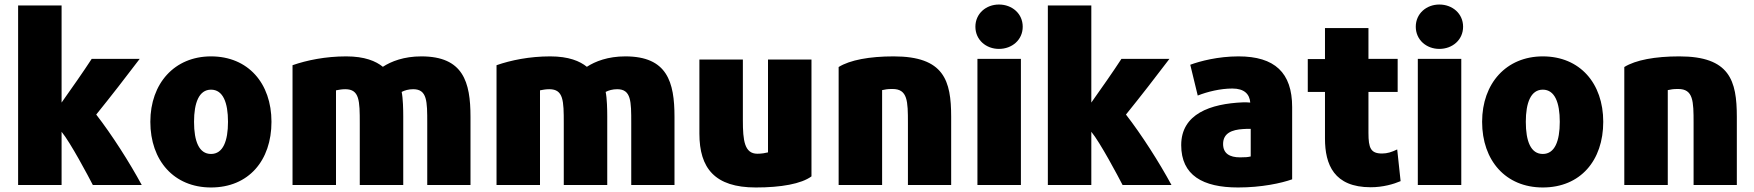

<svg xmlns="http://www.w3.org/2000/svg" viewBox="-20 -804 7746 848"><path d="M606 13H390C371 -24 291 -175 252 -222V13H60V-780H252V-351C298 -416 348 -487 385 -544H597C538 -466 468 -376 405 -298C474 -209 552 -87 606 13Z M1179 -266C1179 -95 1078 24 912 24C748 24 644 -95 644 -266C644 -436 751 -555 912 -555C1076 -555 1179 -436 1179 -266ZM987 -266C987 -351 965 -408 912 -408C859 -408 837 -350 837 -266C837 -180 859 -124 912 -124C965 -124 987 -181 987 -266Z M2058 13H1867V-261C1867 -356 1867 -410 1805 -410C1785 -410 1767 -405 1754 -398C1760 -370 1761 -319 1761 -290V13H1569V-260C1569 -359 1568 -410 1505 -410C1488 -410 1475 -407 1464 -405V13H1272V-516C1335 -538 1418 -555 1509 -555C1591 -555 1640 -534 1671 -509C1708 -533 1764 -555 1841 -555C2026 -555 2058 -442 2058 -288Z M2959 13H2768V-261C2768 -356 2768 -410 2706 -410C2686 -410 2668 -405 2655 -398C2661 -370 2662 -319 2662 -290V13H2470V-260C2470 -359 2469 -410 2406 -410C2389 -410 2376 -407 2365 -405V13H2173V-516C2236 -538 2319 -555 2410 -555C2492 -555 2541 -534 2572 -509C2609 -533 2665 -555 2742 -555C2927 -555 2959 -442 2959 -288Z M3564 -25C3519 8 3430 24 3318 24C3137 24 3069 -61 3069 -214V-541H3261V-272C3261 -184 3268 -125 3325 -125C3344 -125 3360 -128 3372 -131V-541H3564Z M4181 13H3990V-261C3990 -357 3989 -411 3922 -411C3898 -411 3891 -409 3876 -406V13H3684V-508C3734 -539 3820 -555 3927 -555C4150 -555 4181 -448 4181 -288Z M4497 -686C4497 -628 4450 -588 4392 -588C4335 -588 4288 -628 4288 -686C4288 -744 4335 -784 4392 -784C4450 -784 4497 -744 4497 -686ZM4489 13H4297V-544H4489Z M5154 13H4938C4919 -24 4839 -175 4800 -222V13H4608V-780H4800V-351C4846 -416 4896 -487 4933 -544H5145C5086 -466 5016 -376 4953 -298C5022 -209 5100 -87 5154 13Z M5687 -12C5639 5 5552 24 5448 24C5292 24 5197 -30 5197 -163C5197 -301 5326 -346 5470 -352C5482 -352 5493 -352 5502 -351C5499 -388 5476 -413 5423 -413C5370 -413 5313 -399 5270 -382L5237 -518C5280 -534 5360 -555 5450 -555C5610 -555 5687 -483 5687 -331ZM5504 -113V-235C5493 -235 5481 -235 5470 -234C5421 -231 5382 -216 5382 -168C5382 -126 5411 -109 5457 -109C5482 -109 5491 -110 5504 -113Z M6166 -4C6136 9 6088 23 6034 23C5872 23 5832 -77 5832 -192V-398H5756V-543H5832V-680H6024V-544H6153V-398H6024V-217C6024 -150 6034 -126 6084 -126C6107 -126 6126 -132 6151 -144Z M6442 -686C6442 -628 6395 -588 6337 -588C6280 -588 6233 -628 6233 -686C6233 -744 6280 -784 6337 -784C6395 -784 6442 -744 6442 -686ZM6434 13H6242V-544H6434Z M7061 -266C7061 -95 6960 24 6794 24C6630 24 6526 -95 6526 -266C6526 -436 6633 -555 6794 -555C6958 -555 7061 -436 7061 -266ZM6869 -266C6869 -351 6847 -408 6794 -408C6741 -408 6719 -350 6719 -266C6719 -180 6741 -124 6794 -124C6847 -124 6869 -181 6869 -266Z M7651 13H7460V-261C7460 -357 7459 -411 7392 -411C7368 -411 7361 -409 7346 -406V13H7154V-508C7204 -539 7290 -555 7397 -555C7620 -555 7651 -448 7651 -288Z"/></svg>

Font: Repo Black
Style: Regular
Weight: 900
Designer: Stefan Peev
Foundry: Context Ltd
Version: Version 1.502